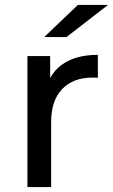

<svg xmlns="http://www.w3.org/2000/svg" viewBox="-20 -757 457 777"><path d="M376 -535V-442Q368 -443 354 -443Q276 -443 231.5 -396.5Q187 -350 187 -264V0H91V-530H183V-441Q208 -487 257 -511Q306 -535 376 -535ZM295 -737H417L249 -607H159Z"/></svg>

Font: Montserrat Alternates Medium
Style: Regular
Weight: 500
Designer: Julieta Ulanovsky
Foundry: Julieta Ulanovsky
Version: Version 7.200